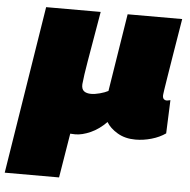

<svg xmlns="http://www.w3.org/2000/svg" viewBox="-83 -603 858 866"><g transform="rotate(5 345.5 -170.0)"><path d="M-30 210 91 -550H338Q324 -468 314.5 -413Q305 -358 299 -322.5Q293 -287 289.5 -263Q286 -239 284 -218Q283 -196 294.5 -187Q306 -178 327 -178Q344 -178 366.5 -184Q389 -190 404 -198L460 -550H707Q690 -448 679.5 -383Q669 -318 663 -281Q657 -244 654.5 -227Q652 -210 651.5 -205Q651 -200 651 -199Q651 -188 656 -183Q661 -178 668 -178Q670 -178 674 -178.5Q678 -179 686 -181L680 -30Q653 -11 616.5 -0.5Q580 10 544 10Q497 10 462.5 -10.5Q428 -31 412 -58Q379 -24 341 -7Q303 10 272 10Q266 10 260 9.5Q254 9 249 9L216 210Z"/></g></svg>

Font: Georama Extended Black
Style: Italic
Weight: 900
Width: 7
Italic angle: -9°
Designer: Jean-Baptiste Levee
Foundry: Production Type
Version: Version 1.000